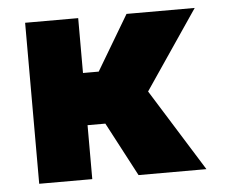

<svg xmlns="http://www.w3.org/2000/svg" viewBox="-43 -580 761 630"><g transform="rotate(-5 337.0 -265.0)"><path d="M236.3 -349.6H288.1L395.5 -530.3H620.1L443.8 -270.5L612.3 0H388.7L294.9 -177.7H236.3V0H61.5V-530.3H236.3Z"/></g></svg>

Font: Pretendard GOV Black
Style: Regular
Weight: 900
Designer: Base glyphs from Inter by Rasmus Andersson; Hangeul glyphs from Noto Sans CJK(Source Han Sans) by Jang Soo-young and Kan
Foundry: Kil Hyung-jin
Version: Version 1.309